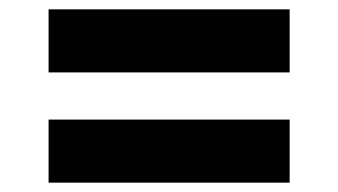

<svg xmlns="http://www.w3.org/2000/svg" viewBox="-20 -570 724 411"><path d="M84 -415V-550H600V-415ZM84 -179V-314H600V-179Z"/></svg>

Font: Hubot Sans SemiExpanded
Style: Bold
Weight: 700
Width: 6
Designer: Deni Anggara
Foundry: GitHub, Inc., Subsidiary of Microsoft Corporation
Version: Version 2.000